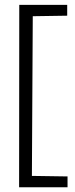

<svg xmlns="http://www.w3.org/2000/svg" viewBox="-20 -587 310 798"><path d="M59.4 191.4 60.1 -566.9H259.3V-521.8L116.2 -519.6L112.6 144.1L260.7 146.3V191.4Z"/></svg>

Font: Parastoo
Style: Regular
Weight: 400
Foundry: Saber Rastikerdar (saber.rastikerdar@gmail.com)
Version: Version 3.000